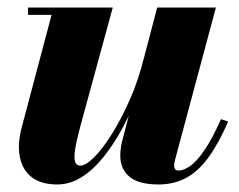

<svg xmlns="http://www.w3.org/2000/svg" viewBox="-20 -480 636 510"><path d="M132 10Q89.5 10 64.5 -9.2Q39.5 -28.5 32.8 -62.8Q26 -97 37.5 -141L117 -440.5H54.5V-460H279.5L193.5 -145Q183 -106 179.5 -83.2Q176 -60.5 179.5 -50.2Q183 -40 194 -40Q207.5 -40 229.5 -61.8Q251.5 -83.5 276.2 -122.5Q301 -161.5 324.2 -213.8Q347.5 -266 362.5 -327H378Q366.5 -282.5 348.8 -235.2Q331 -188 307.8 -144.2Q284.5 -100.5 257 -65.5Q229.5 -30.5 198 -10.2Q166.5 10 132 10ZM401 10Q348.5 10 324 -10.5Q299.5 -31 299.5 -66.5Q299.5 -75.5 300.8 -85.5Q302 -95.5 304 -103.5L397.5 -460H553.5L445.5 -57.5Q444.5 -53 443.5 -48.5Q442.5 -44 442.5 -40.5Q442.5 -27 454.5 -27Q467 -27 483.8 -38Q500.5 -49 521.5 -78.8Q542.5 -108.5 567 -163.5L586 -157Q561 -99.5 534.2 -62.5Q507.5 -25.5 475 -7.8Q442.5 10 401 10Z"/></svg>

Font: Bodoni Moda ExtraBold
Style: Italic
Weight: 800
Italic angle: -13°
Version: Version 2.005